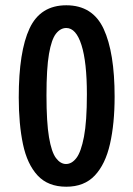

<svg xmlns="http://www.w3.org/2000/svg" viewBox="-20 -693 504 727"><path d="M231 14Q162 14 122.5 -28.5Q83 -71 67 -147Q51 -223 51 -324Q51 -498 92 -585.5Q133 -673 231 -673Q331 -673 372.5 -583.5Q414 -494 414 -327Q414 -225 396.5 -148Q379 -71 339 -28.5Q299 14 231 14ZM230 -72Q252 -72 269.5 -95Q287 -118 298 -175.5Q309 -233 309 -336Q309 -458 288.5 -522.5Q268 -587 231 -587Q209 -587 192 -565.5Q175 -544 165.5 -489Q156 -434 156 -332Q156 -230 165.5 -173.5Q175 -117 192 -94.5Q209 -72 230 -72Z"/></svg>

Font: Bricolage Grotesque 10pt Condensed Medium
Style: Regular
Weight: 500
Width: 3
Designer: Mathieu Triay
Foundry: Atelier Triay
Version: Version 1.000; ttfautohint (v1.8.4.7-5d5b);gftools[0.9.32]